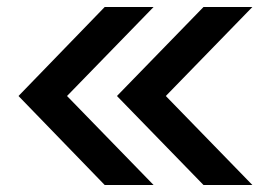

<svg xmlns="http://www.w3.org/2000/svg" viewBox="-20 -634 781 550"><path d="M33 -359 280 -614H420L172 -359L420 -104H280ZM315 -359 563 -614H703L455 -359L703 -104H563Z"/></svg>

Font: Haskoy SemiBold
Style: Regular
Weight: 600
Designer: Ertekin Erdin
Foundry: Ertekin Erdin
Version: Version 1.500; ttfautohint (v1.8.3)